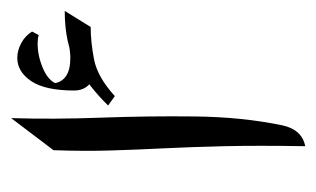

<svg xmlns="http://www.w3.org/2000/svg" viewBox="-133 -441 576 350"><g transform="rotate(-90 155.0 -266.0)"><path d="M56.2 -456.5 114.7 -533.7Q112.3 -457 115.5 -370.4Q118.7 -283.7 117.7 -198.2Q116.7 -112.8 101.6 -39.6Q93.8 -3.4 63.5 2.4Q64.9 -83.5 63.5 -145Q62 -206.5 59.6 -255.6Q57.1 -304.7 55.7 -352.1Q54.2 -399.4 56.2 -456.5ZM187 -383.8Q165 -395 165 -418.5Q165 -471.7 182.1 -497.1Q199.2 -522.5 224.6 -522.5Q237.8 -522.5 251.2 -515.4Q264.6 -508.3 272.5 -495.6L266.1 -483.4Q259.8 -485.4 250.5 -485.4Q227.5 -485.4 204.1 -475.1Q180.7 -464.8 175.8 -446.8L177.7 -458Q181.2 -425.8 224.1 -425.8Q237.3 -425.8 254.9 -429.7ZM310.1 -436 280.8 -388.7Q253.9 -388.7 221.9 -382.6Q189.9 -376.5 154.8 -344.7L137.7 -356.9Q170.9 -391.1 210 -413.6Q249 -436 310.1 -436Z"/></g></svg>

Font: Lateef SemiBold
Style: Regular
Weight: 600
Designer: SIL International
Foundry: SIL International
Version: Version 4.200